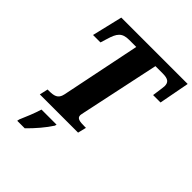

<svg xmlns="http://www.w3.org/2000/svg" viewBox="-254 -859 1225 1225"><g transform="rotate(45 359.0 -246.5)"><path d="M98 0H443L457 -57H447C398 -57 374 -61 374 -89C374 -93 376 -101 380 -121L492 -649H557C608 -649 624 -634 624 -600C624 -589 613 -516 612 -508H679L718 -714H119L70 -508H137L151 -553C171 -621 191 -649 255 -649H319L209 -111C199 -62 167 -57 121 -57H111ZM115 221H183C231 174 277 120 307 73L310 61H174C159 110 138 160 118 206Z"/></g></svg>

Font: Noto Serif SemiCondensed Extra
Style: Italic
Weight: 800
Width: 4
Italic angle: -12°
Designer: Monotype Design Team
Foundry: Monotype Imaging Inc.
Version: Version 1.901